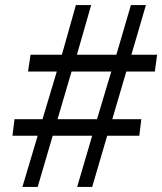

<svg xmlns="http://www.w3.org/2000/svg" viewBox="-20 -734 637 754"><path d="M68 0H128L187 -201H342L283 0H342L401 -201H527L535 -266H421L476 -453H588L597 -519H496L553 -714H494L437 -519H282L338 -714H278L223 -519H100L90 -453H203L147 -266H37L29 -201H128ZM206 -266 261 -453H417L361 -266Z"/></svg>

Font: Noto Serif Semi
Style: Italic
Weight: 600
Italic angle: -12°
Designer: Monotype Design Team
Foundry: Monotype Imaging Inc.
Version: Version 1.901